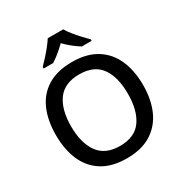

<svg xmlns="http://www.w3.org/2000/svg" viewBox="-212 -1101 1211 1271"><g transform="rotate(-30 393.0 -465.5)"><path d="M726 -358Q726 -247 689 -164.5Q652 -82 578 -36Q504 10 393 10Q280 10 206 -36Q132 -82 96 -165Q60 -248 60 -359Q60 -469 96 -551.5Q132 -634 206.5 -679.5Q281 -725 394 -725Q504 -725 578 -679.5Q652 -634 689 -551.5Q726 -469 726 -358ZM176 -358Q176 -231 228.5 -157.5Q281 -84 393 -84Q507 -84 558.5 -157.5Q610 -231 610 -358Q610 -486 558.5 -558Q507 -630 394 -630Q281 -630 228.5 -558Q176 -486 176 -358ZM452 -941Q464 -919 486.5 -891.5Q509 -864 533.5 -837.5Q558 -811 577 -793V-781H502Q476 -797 447 -820Q418 -843 392 -870Q338 -816 283 -781H210V-793Q229 -812 252.5 -838Q276 -864 298 -891.5Q320 -919 334 -941Z"/></g></svg>

Font: Noto Kufi Arabic Medium
Style: Regular
Weight: 500
Designer: Monotype Design Team, David Williams, Khaled Hosny
Foundry: Google LLC
Version: Version 2.109; ttfautohint (v1.8.4.7-5d5b)